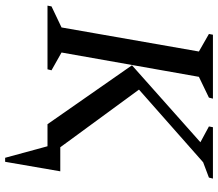

<svg xmlns="http://www.w3.org/2000/svg" viewBox="-72 -628 869 766"><g transform="rotate(90 363.0 -245.5)"><path d="M3 0 6 -16 90 -56 186 -604 116 -644 119 -660H374L370 -644L287 -604L190 -56L261 -16L257 0ZM476 0 241 -337 548 -610 485 -644 488 -660H693L689 -644L628 -621L338 -365L568 -51H664L626 169H610L564 0Z"/></g></svg>

Font: Spectral SC Medium
Style: Italic
Weight: 500
Italic angle: -10°
Designer: Jean-Baptiste Levee
Foundry: Production Type
Version: Version 2.001